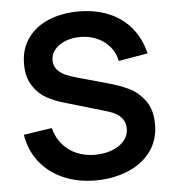

<svg xmlns="http://www.w3.org/2000/svg" viewBox="-53 -783 764 847"><g transform="rotate(-5 329.0 -359.5)"><path d="M336.5 15Q258.2 15 194.5 -12.7Q130.8 -40.4 90.2 -91.9Q49.7 -143.3 38.3 -213.2L163.7 -232Q174.2 -190.1 200.1 -159.7Q226 -129.2 263.1 -113.5Q300.2 -97.8 344 -97.8Q383.2 -97.8 417.3 -110.1Q451.4 -122.4 472.2 -146Q493 -169.6 493 -201.3Q493 -221.7 484.3 -237.2Q475.6 -252.8 458.3 -264.5Q441 -276.2 412.8 -284.5L227 -339.3Q184.3 -351.5 150.2 -370.5Q116.2 -389.5 91.2 -427.2Q66.3 -465 66.3 -523.5Q66.3 -590.9 100.9 -638.7Q135.4 -686.5 195.2 -710.5Q254.9 -734.6 329.7 -734.2Q403.4 -733.3 461.6 -708.6Q519.8 -683.8 558.6 -636.8Q597.4 -589.7 613.5 -523.3L484 -501.2Q476.6 -538.2 453.7 -565Q430.8 -591.9 398.2 -606.2Q365.7 -620.5 328 -621.3Q292.1 -622.2 260.9 -610.8Q229.8 -599.5 211.4 -578.1Q193 -556.8 193 -529.5Q193 -504.5 207.8 -487.7Q222.7 -470.8 244.8 -461.2Q266.8 -451.6 297 -443.3L426 -407.5Q477.2 -393.5 517.2 -374.8Q557.3 -356 588.2 -315.5Q619 -275.1 619 -209.7Q619 -137.8 580.3 -87Q541.7 -36.2 477.2 -10.6Q412.8 15 336.5 15Z"/></g></svg>

Font: Hauora
Style: Regular
Weight: 400
Designer: Wayne Shih
Foundry: WCYS
Version: Version 1.001